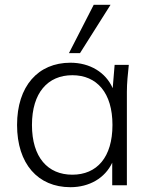

<svg xmlns="http://www.w3.org/2000/svg" viewBox="-20 -771 631 799"><path d="M273 8C352 8 417 -30 447 -94V0H508V-389C508 -425 512 -463 516 -501H457L449 -404C420 -470 354 -510 273 -510C138 -510 51 -412 51 -251C51 -89 138 8 273 8ZM281 -44C179 -44 113 -116 113 -251C113 -385 179 -458 281 -458C383 -458 448 -385 448 -251C448 -116 383 -44 281 -44ZM267 -550H313L440 -751H370Z"/></svg>

Font: Poppy and Pepper Light
Style: Regular
Weight: 300
Designer: Thy Ha
Foundry: Thy Ha
Version: Version 0.001;Glyphs 3.2 (3227)